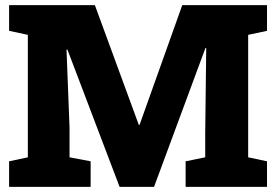

<svg xmlns="http://www.w3.org/2000/svg" viewBox="-20 -731 1074 751"><path d="M334.5 -100.1V0H15.6V-100.1L88.9 -115.7V-594.7L15.6 -610.4V-710.9H351.1L522.9 -242.7H525.9L692.9 -710.9H1024.4V-610.4L950.7 -594.7V-115.7L1024.4 -100.1V0H706.1V-100.1L782.7 -115.7V-208.5L786.6 -543L783.7 -543.5L582.5 0H447.8L243.7 -537.1L240.2 -536.6L252 -231.9V-115.7Z"/></svg>

Font: Battambang Black
Style: Regular
Weight: 900
Designer: Danh Hong
Version: Version 8.002; ttfautohint (v1.8.3)